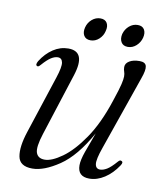

<svg xmlns="http://www.w3.org/2000/svg" viewBox="-69 -622 587 687"><g transform="rotate(10 224.0 -278.0)"><path d="M403 -74.5Q412.5 -71.5 403.5 -58Q383 -27 356 -9.5Q329 8 301 8Q258.5 8 258.5 -33Q258.5 -52 269.5 -83.2Q280.5 -114.5 296 -155.5Q246.5 -66.5 191.2 -29.2Q136 8 94 8Q48 8 41.5 -26.5Q35 -61 54 -118.5L122.5 -327.5Q136 -368.5 133 -384.2Q130 -400 115.5 -400Q104.5 -400 91.5 -392Q78.5 -384 60 -363Q52 -353.5 48 -356Q39.5 -359 48 -374Q66.5 -403.5 92.2 -420.5Q118 -437.5 147 -437.5Q212 -437.5 183.5 -348L110.5 -121Q94 -70 100.8 -50.5Q107.5 -31 132 -31Q157.5 -31 195 -57.8Q232.5 -84.5 270.5 -139.8Q308.5 -195 336.5 -280.5Q352 -326.5 356.2 -345Q360.5 -363.5 360.5 -373.5Q360.5 -383.5 357.8 -390.5Q355 -397.5 355 -407Q355 -420.5 369 -429Q383 -437.5 406 -437.5Q427 -437.5 430.5 -423.5Q434 -409.5 422.5 -378L329 -109Q313 -64 315.5 -47.2Q318 -30.5 333.5 -30.5Q344.5 -30.5 358 -38.5Q371.5 -46.5 391.5 -69.5Q398.5 -77.5 403 -74.5ZM219.5 -480Q202.5 -480 195.2 -492Q188 -504 192.5 -522Q197 -540 210.8 -551.8Q224.5 -563.5 241.5 -563.5Q258.5 -563.5 265.5 -551.8Q272.5 -540 267.5 -522Q263.5 -504.5 250 -492.2Q236.5 -480 219.5 -480ZM355 -480Q338 -480 330.8 -492Q323.5 -504 327.5 -522Q332.5 -540 346.2 -551.8Q360 -563.5 377 -563.5Q394 -563.5 401 -551.8Q408 -540 403.5 -522Q399 -504.5 385.5 -492.2Q372 -480 355 -480Z"/></g></svg>

Font: Fraunces 144pt S050 Light
Style: Italic
Weight: 300
Italic angle: -16°
Version: Version 1.000; ttfautohint (v1.8.3)